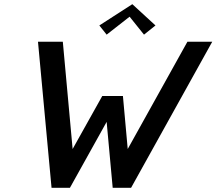

<svg xmlns="http://www.w3.org/2000/svg" viewBox="-20 -900 1037 920"><path d="M725 -778 614 -880 456 -778 491 -734 601 -820 670 -734ZM569 -440H470L328 -186L281 -700H162L227 0H315L491 -316L520 0H608L997 -700H878L592 -186Z"/></svg>

Font: Pfennig
Style: BoldItalic
Weight: 700
Italic angle: -13°
Version: Version 20100423